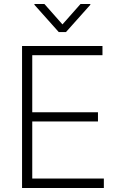

<svg xmlns="http://www.w3.org/2000/svg" viewBox="-20 -936 596 956"><path d="M89.8 -707H490.2V-661.1H140.6V-377H467.8V-331.1H140.6V-46.9H497.1V0H89.8ZM291 -814.5 380.9 -916H429.7V-912.1L308.6 -776.4H272.5L151.4 -912.1V-916H201.2Z"/></svg>

Font: Pretendard Std ExtraLight
Style: Regular
Weight: 200
Designer: Base glyphs from Inter by Rasmus Andersson; Hangeul glyphs from Noto Sans CJK(Source Han Sans) by Jang Soo-young and Kan
Foundry: Kil Hyung-jin
Version: Version 1.309